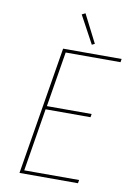

<svg xmlns="http://www.w3.org/2000/svg" viewBox="-102 -1020 779 1086"><g transform="rotate(10 288.0 -477.0)"><path d="M88 0H424L427 -19H112L171 -380H429L432 -399H175L227 -716H542L545 -735H209ZM365 -785 381 -793 299 -954 279 -944Z"/></g></svg>

Font: Iosevka Sparkle Thin
Style: Italic
Weight: 100
Italic angle: -9°
Designer: Belleve Invis
Foundry: Belleve Invis
Version: Version 4.5.0; ttfautohint (v1.8.3)